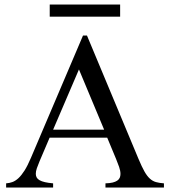

<svg xmlns="http://www.w3.org/2000/svg" viewBox="-20 -836 759 856"><path d="M201.7 -761.7V-815.9H515.6V-761.7ZM332 -526.4 216.8 -257.8H444.3ZM450.2 0V-18.6Q469.2 -19 482.2 -22.2Q495.1 -25.4 502.9 -30.8Q510.7 -36.1 513.9 -43.7Q517.1 -51.3 517.1 -60.5Q517.1 -74.7 511 -92Q504.9 -109.4 497.6 -127L458 -222.2H201.2L156.2 -116.7Q148.9 -99.6 144.3 -85.9Q139.6 -72.3 139.6 -61Q139.6 -51.8 143.6 -44.7Q147.5 -37.6 156.5 -32.5Q165.5 -27.3 180.2 -23.9Q194.8 -20.5 216.8 -18.6V0H7.3V-18.6Q22 -19.5 35.4 -24.4Q48.8 -29.3 62.3 -41.7Q75.7 -54.2 89.4 -75.7Q103 -97.2 117.7 -131.8L350.1 -677.7H367.7L597.7 -127Q612.3 -92.3 624 -71.5Q635.7 -50.8 648.2 -39.6Q660.6 -28.3 675.5 -24.2Q690.4 -20 710.9 -18.6V0Z"/></svg>

Font: Tai Heritage Pro
Style: Regular
Weight: 400
Designer: Faah Baccam, Walt Agee, Victor Gaultney, Annie Olsen
Foundry: SIL International
Version: Version 2.600